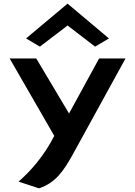

<svg xmlns="http://www.w3.org/2000/svg" viewBox="-20 -803 740 1054"><path d="M123 -592 199 -547 351 -663 502 -547 578 -592 351 -783ZM82 194 194 231C288 200 331 130 375 53L669 -482H524L359 -180L179 -482H33L278 -57C219 57 149 135 82 194Z"/></svg>

Font: Bluebird
Style: Ext
Weight: 400
Designer: Jasper
Foundry: Cannot Into Space Fonts
Version: Version 0.98